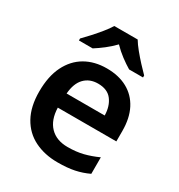

<svg xmlns="http://www.w3.org/2000/svg" viewBox="-182 -887 946 1017"><g transform="rotate(30 290.5 -378.0)"><path d="M299 -552Q372 -552 425 -523Q478 -494 506.5 -439Q535 -384 535 -306V-242H177Q179 -168 218 -127.5Q257 -87 326 -87Q378 -87 420 -97.5Q462 -108 506 -128V-27Q466 -8 423 1Q380 10 320 10Q241 10 179.5 -20.5Q118 -51 83.5 -113Q49 -175 49 -267Q49 -360 80.5 -423.5Q112 -487 168 -519.5Q224 -552 299 -552ZM299 -459Q248 -459 216.5 -426.5Q185 -394 180 -330H413Q412 -386 384.5 -422.5Q357 -459 299 -459ZM363 -766Q376 -744 398.5 -716.5Q421 -689 445 -663Q469 -637 488 -618V-606H403Q376 -622 346 -644.5Q316 -667 290 -694Q264 -667 235.5 -645Q207 -623 180 -606H96V-618Q115 -637 138.5 -663Q162 -689 184.5 -716.5Q207 -744 220 -766Z"/></g></svg>

Font: Noto Sans Hanifi Rohingya SemiBold
Style: Regular
Weight: 600
Version: Version 2.101